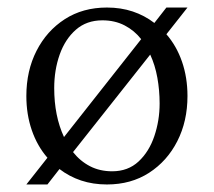

<svg xmlns="http://www.w3.org/2000/svg" viewBox="-20 -480 568 510"><path d="M50 10 106 -61Q79 -92 64.5 -134Q50 -176 50 -225Q50 -292 77 -345Q104 -398 152 -429Q200 -460 264 -460Q301 -460 332.5 -449.5Q364 -439 390 -419L422 -460H478L422 -389Q449 -358 463.5 -316Q478 -274 478 -225Q478 -158 451 -105Q424 -52 376 -21Q328 10 264 10Q227 10 195.5 -0.5Q164 -11 138 -31L106 10ZM124 -246Q124 -172 150 -116L355 -376Q337 -399 311 -412.5Q285 -426 252 -426Q210 -426 181.5 -401Q153 -376 138.5 -335Q124 -294 124 -246ZM278 -25Q320 -25 348 -51Q376 -77 390 -118.5Q404 -160 404 -205Q404 -240 398 -273.5Q392 -307 379 -335L174 -76Q193 -52 219 -38.5Q245 -25 278 -25Z"/></svg>

Font: Spectral Light
Style: Regular
Weight: 300
Designer: Jean-Baptiste Levee
Foundry: Production Type
Version: Version 2.001